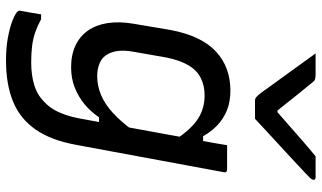

<svg xmlns="http://www.w3.org/2000/svg" viewBox="-236 -631 1072 640"><g transform="rotate(90 300.0 -311.0)"><path d="M376 -625Q361 -625 346 -625Q331 -625 316 -625Q309 -625 304 -629Q299 -633 288 -647Q282 -656 267 -676.5Q252 -697 232.5 -724Q213 -751 193.5 -778Q174 -805 158 -827Q177 -827 193 -827Q209 -827 228 -827Q239 -827 244.5 -825Q250 -823 255 -816Q266 -803 294.5 -767.5Q323 -732 365 -679L325 -700H378L329 -678Q390 -731 429.5 -766Q469 -801 501 -827H570Q574 -827 576 -826Q578 -825 579 -823Q580 -821 579 -818Q578 -814 574 -809.5Q570 -805 554 -790Q540 -777 515.5 -754Q491 -731 463.5 -706Q436 -681 412.5 -659Q389 -637 376 -625ZM282 -543Q319 -543 347.5 -531.5Q376 -520 397.5 -499.5Q419 -479 434 -452H464L446 -359Q411 -412 376.5 -434.5Q342 -457 298 -457Q265 -457 239.5 -444Q214 -431 197.5 -403Q181 -375 172 -331L153 -223Q146 -186 151 -161Q156 -136 170 -121Q181 -110 197.5 -104.5Q214 -99 234 -99Q266 -99 296 -111.5Q326 -124 356 -151Q386 -178 418 -223L398 -105H371Q352 -77 327 -56.5Q302 -36 271.5 -24Q241 -12 204 -12Q163 -12 132 -26.5Q101 -41 82 -68Q63 -95 57 -133.5Q51 -172 59 -219L80 -344Q90 -396 108 -433.5Q126 -471 152 -495Q178 -519 210.5 -531Q243 -543 282 -543ZM464 -532Q485 -532 505 -532Q525 -532 545 -532Q549 -532 551 -530.5Q553 -529 554 -527Q555 -525 554 -521Q542 -454 530.5 -394Q519 -334 508.5 -275.5Q498 -217 486.5 -156.5Q475 -96 463 -30Q448 54 412 106Q376 158 318.5 181.5Q261 205 181 205Q139 205 104.5 198.5Q70 192 47.5 183Q25 174 18 166Q17 164 16 162Q15 160 16 156Q19 139 22 123Q25 107 28 88H44Q66 100 87.5 107.5Q109 115 133.5 118Q158 121 188 121Q231 121 264.5 110.5Q298 100 321 76Q335 63 345 46Q355 29 362.5 7.5Q370 -14 375 -41Q388 -111 398.5 -170Q409 -229 420 -287.5Q431 -346 443 -416Q447 -435 450.5 -454.5Q454 -474 457.5 -493Q461 -512 464 -532Z"/></g></svg>

Font: Rec Mono Linear
Style: Italic
Weight: 400
Italic angle: -10°
Monospace: yes
Version: Version 1.085; ttfautohint (v1.8.4.7-5d5b)